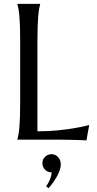

<svg xmlns="http://www.w3.org/2000/svg" viewBox="-20 -720 500 990"><path d="M172.9 -43Q230.5 -43 278.8 -47.9Q327.1 -52.7 363.3 -59.1Q405.3 -65.9 439.9 -75.2L425.8 3.9Q419.9 3.4 408.2 2.9Q396.5 2.4 382.1 2Q367.7 1.5 351.8 1.2Q335.9 1 321.8 0.7Q307.6 0.5 296.6 0.2Q285.6 0 280.8 0H69.8V-2Q72.8 -12.2 75.4 -27.3Q78.1 -42.5 80.1 -64.9Q82 -87.4 83 -118.4Q84 -149.4 84 -190.9V-508.8Q84 -550.3 83 -581.3Q82 -612.3 80.1 -635Q78.1 -657.7 75.4 -672.9Q72.8 -688 69.8 -698.2V-700.2H187V-698.2Q184.1 -688 181.4 -672.9Q178.7 -657.7 177 -635Q175.3 -612.3 174.1 -581.3Q172.9 -550.3 172.9 -508.8ZM198.7 121.1Q198.7 101.6 212.4 88.4Q226.1 75.2 246.6 75.2Q266.1 75.2 279.8 90.3Q293.5 105.5 293.5 127.9Q293.5 141.1 288.1 157Q282.7 172.9 273.9 189Q265.1 205.1 253.9 220.9Q242.7 236.8 230.5 250L217.8 241.2Q243.7 204.1 246.6 168.9Q226.1 168.9 212.4 155.3Q198.7 141.6 198.7 121.1Z"/></svg>

Font: Marcellus
Style: Regular
Weight: 400
Designer: Astigmatic (AOETI)
Foundry: Astigmatic (AOETI)
Version: Version 1.000